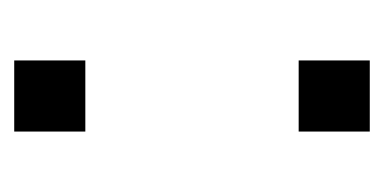

<svg xmlns="http://www.w3.org/2000/svg" viewBox="-155 -385 540 270"><g transform="rotate(-90 115.0 -250.0)"><path d="M65 -400V-500H165V-400ZM65 0V-100H165V0Z"/></g></svg>

Font: Share Tech
Style: Regular
Weight: 400
Designer: Ralph du Carrois
Foundry: Carrois Type Design
Version: Version 1.100